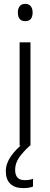

<svg xmlns="http://www.w3.org/2000/svg" viewBox="-20 -750 258 989"><path d="M110 -730Q129 -730 138.5 -718Q148 -706 148 -686Q148 -641 110 -641Q72 -641 72 -686Q72 -706 81.5 -718Q91 -730 110 -730ZM137 -532V0H81V-532ZM58 125Q58 178 107 178Q121 178 132 176Q143 174 150 171V211Q140 215 127.5 217Q115 219 99 219Q57 219 33.5 197Q10 175 10 132Q10 93 35.5 56Q61 19 101 -12L134 0Q99 32 78.5 61.5Q58 91 58 125Z"/></svg>

Font: Noto Sans Lao UI SemCond Light
Style: Regular
Weight: 300
Width: 4
Designer: Monotype Design Team
Foundry: Monotype Imaging Inc.
Version: Version 2.000; ttfautohint (v1.8.4.7-5d5b)